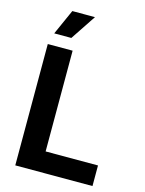

<svg xmlns="http://www.w3.org/2000/svg" viewBox="-138 -1030 840 1112"><g transform="rotate(15 282.5 -474.5)"><path d="M65.9 0V-727.5H214.8V-123.5H528.8V0ZM85.9 -796.9 153.8 -948.7H289.6L188.5 -796.9Z"/></g></svg>

Font: Inter-Bold
Style: Bold
Weight: 700
Designer: Rasmus Andersson
Foundry: rsms
Version: Version 4.000;git-a52131595